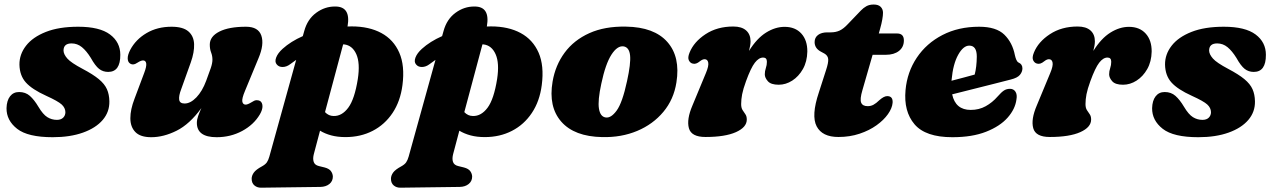

<svg xmlns="http://www.w3.org/2000/svg" viewBox="-20 -606 5756 869"><path d="M237.5 -63.5Q256 -63.5 266 -73.5Q276 -83.5 276 -98.5Q275.5 -118 259.2 -133Q243 -148 189 -172.5Q125 -201.5 97 -232.8Q69 -264 68 -313.5Q67.5 -360 97.8 -399Q128 -438 187.5 -461.5Q247 -485 334 -485Q431 -485 477.8 -450Q524.5 -415 524.5 -358Q525 -280.5 469.5 -280.5Q446 -280.5 428.5 -294.2Q411 -308 391 -344Q371.5 -375.5 350.8 -392.5Q330 -409.5 304 -409.5Q267.5 -409.5 267.5 -377Q268 -360 284.8 -341Q301.5 -322 353.5 -294.5Q401 -269.5 427.2 -247.8Q453.5 -226 464 -202.2Q474.5 -178.5 475 -147.5Q476 -99.5 444.8 -63Q413.5 -26.5 355.5 -5.8Q297.5 15 218.5 15Q106 15 57.5 -23Q9 -61 9.5 -116.5Q10.5 -151 25.5 -170.2Q40.5 -189.5 66.5 -189.5Q95.5 -189.5 115.2 -172Q135 -154.5 154 -122.5Q174.5 -88 194.2 -75.8Q214 -63.5 237.5 -63.5Z M1157 -149Q1167.5 -142 1168 -125.8Q1168.5 -109.5 1156 -88Q1128.5 -41.5 1076 -13.2Q1023.5 15 960.5 15Q871 15 871 -50Q871 -64.5 877 -81.5Q883 -98.5 891.5 -117Q838.5 -44 779.5 -14.5Q720.5 15 664.5 15Q615.5 15 592.8 -8.2Q570 -31.5 570 -71Q570 -110.5 589 -159.5L632.5 -275.5Q644 -305.5 641.8 -319Q639.5 -332.5 627.5 -332.5Q618 -332.5 602.5 -322.5Q582.5 -308.5 568 -319Q558.5 -325.5 558 -341.2Q557.5 -357 569.5 -380.5Q594.5 -427.5 643.2 -456.2Q692 -485 756.5 -485Q808 -485 832.5 -464Q857 -443 858.5 -406.5Q860 -370 843.5 -323.5L800 -202Q788.5 -172 791 -154.8Q793.5 -137.5 815.5 -137.5Q842 -137.5 868.8 -165.2Q895.5 -193 913 -240Q926.5 -276 934 -298Q941.5 -320 941.5 -336Q941.5 -353 935.5 -368.5Q929.5 -384 929.5 -404Q929.5 -441 972.8 -463Q1016 -485 1093.5 -485Q1149 -485 1162.8 -445Q1176.5 -405 1150 -342.5L1089 -195Q1074 -159.5 1076.8 -146Q1079.5 -132.5 1092 -132.5Q1101 -132.5 1119 -143.5Q1131.5 -152 1140.5 -152.5Q1149.5 -153 1157 -149Z M1293.5 -315.5Q1277 -303 1259.5 -302.8Q1242 -302.5 1232.5 -314.5Q1222.5 -326 1230 -345.8Q1237.5 -365.5 1259 -385Q1296 -418.5 1350.5 -442.5L1357 -465.5Q1371.5 -519 1411 -548Q1450.5 -577 1497 -576.5Q1569 -577 1553 -486Q1562.5 -486.5 1571.5 -486.5Q1650.5 -486.5 1706 -456.5Q1761.5 -426.5 1787.2 -367.5Q1813 -308.5 1801.5 -220.5Q1792 -147.5 1756.8 -94.8Q1721.5 -42 1666.8 -13.8Q1612 14.5 1543.5 14.5Q1508 14.5 1479.2 6.8Q1450.5 -1 1428.5 -14.5L1400.5 91Q1395 112 1399.8 126.5Q1404.5 141 1423 145.5L1449.5 152Q1470 157.5 1478 168.8Q1486 180 1486.5 193Q1486.5 214 1470.8 226.8Q1455 239.5 1430.5 240L1162.5 243.5Q1144.5 244 1131.8 233.5Q1119 223 1119 203Q1119 189 1128.8 175.2Q1138.5 161.5 1165.5 147Q1181 138.5 1187.8 128.8Q1194.5 119 1199 103L1320.5 -335Q1307 -326 1293.5 -315.5ZM1490 -81Q1527.5 -80 1556.2 -118.5Q1585 -157 1599.5 -248.5Q1610.5 -320.5 1592.8 -360.5Q1575 -400.5 1538 -405Q1535.5 -405 1533 -405L1451 -98.5Q1467.5 -81 1490 -81Z M1924 -315.5Q1907.5 -303 1890 -302.8Q1872.5 -302.5 1863 -314.5Q1853 -326 1860.5 -345.8Q1868 -365.5 1889.5 -385Q1926.5 -418.5 1981 -442.5L1987.5 -465.5Q2002 -519 2041.5 -548Q2081 -577 2127.5 -576.5Q2199.5 -577 2183.5 -486Q2193 -486.5 2202 -486.5Q2281 -486.5 2336.5 -456.5Q2392 -426.5 2417.8 -367.5Q2443.5 -308.5 2432 -220.5Q2422.5 -147.5 2387.2 -94.8Q2352 -42 2297.2 -13.8Q2242.5 14.5 2174 14.5Q2138.5 14.5 2109.8 6.8Q2081 -1 2059 -14.5L2031 91Q2025.5 112 2030.2 126.5Q2035 141 2053.5 145.5L2080 152Q2100.5 157.5 2108.5 168.8Q2116.5 180 2117 193Q2117 214 2101.2 226.8Q2085.5 239.5 2061 240L1793 243.5Q1775 244 1762.2 233.5Q1749.5 223 1749.5 203Q1749.5 189 1759.2 175.2Q1769 161.5 1796 147Q1811.5 138.5 1818.2 128.8Q1825 119 1829.5 103L1951 -335Q1937.5 -326 1924 -315.5ZM2120.5 -81Q2158 -80 2186.8 -118.5Q2215.5 -157 2230 -248.5Q2241 -320.5 2223.2 -360.5Q2205.5 -400.5 2168.5 -405Q2166 -405 2163.5 -405L2081.5 -98.5Q2098 -81 2120.5 -81Z M2813.5 -485.5Q2941 -483.5 3000.5 -416Q3060 -348.5 3041.5 -233Q3029.5 -156 2982.5 -99.8Q2935.5 -43.5 2864 -13.5Q2792.5 16.5 2705.5 14.5Q2579.5 12 2520.5 -55.2Q2461.5 -122.5 2481 -236.5Q2493.5 -310.5 2535.5 -367.5Q2577.5 -424.5 2647.5 -456Q2717.5 -487.5 2813.5 -485.5ZM2720.5 -74.5Q2745 -70 2771 -105.5Q2797 -141 2818 -239Q2835.5 -318.5 2831.8 -355Q2828 -391.5 2803 -396Q2774.5 -400.5 2747.5 -358.8Q2720.5 -317 2701.5 -227Q2685 -151 2690.8 -114.8Q2696.5 -78.5 2720.5 -74.5Z M3116 -318Q3104.5 -320 3098 -332.5Q3091.5 -345 3101 -368Q3120.5 -416.5 3173.2 -451.2Q3226 -486 3299 -486Q3337 -486 3357 -468.2Q3377 -450.5 3377 -419Q3377 -409.5 3375 -398.5Q3373 -387.5 3370 -375.5Q3405.5 -432.5 3447.2 -458.5Q3489 -484.5 3531 -484.5Q3579.5 -484.5 3607 -454Q3634.5 -423.5 3634 -372.5Q3633 -327 3614 -293.5Q3595 -260 3565.8 -241.2Q3536.5 -222.5 3504.5 -222.5Q3469.5 -222.5 3455.5 -238.2Q3441.5 -254 3441.5 -269.5Q3441.5 -284 3446.2 -297.8Q3451 -311.5 3451 -326.5Q3451 -345.5 3434 -345.5Q3414.5 -345.5 3396.5 -322.2Q3378.5 -299 3356.5 -238.5Q3343.5 -203 3339 -179.5Q3334.5 -156 3334.5 -135Q3334.5 -118 3340.8 -108Q3347 -98 3353.5 -89Q3360 -80 3360 -65Q3360 -30 3311 -8Q3262 14 3173 14Q3109 14 3098 -25.8Q3087 -65.5 3114 -128.5L3175 -275.5Q3188.5 -307.5 3185.5 -322.8Q3182.5 -338 3169 -338Q3159.5 -338 3147.5 -328.5Q3130 -314 3116 -318Z M3711.5 -363.5 3694 -373Q3667 -388 3667 -415.5Q3667 -436 3682.5 -447.8Q3698 -459.5 3724.5 -459.5H3739.5Q3763 -459.5 3780.5 -467.8Q3798 -476 3817.5 -497L3876.5 -558.5Q3888 -570.5 3901.5 -578Q3915 -585.5 3934.5 -585.5Q3955.5 -585.5 3966 -575Q3976.5 -564.5 3976.5 -548Q3976.5 -536 3973.2 -517.5Q3970 -499 3963.5 -476L3957.5 -454.5H4040Q4071 -454.5 4071 -423Q4071 -393 4048.8 -375.5Q4026.5 -358 3989.5 -358H3929.5L3883.5 -198.5Q3871 -156.5 3877.8 -141Q3884.5 -125.5 3907 -125.5Q3921.5 -125.5 3933.2 -131.8Q3945 -138 3960.5 -153Q3981 -171 3995.5 -171Q4022 -171 4020 -141Q4018 -116.5 3999 -89.5Q3980 -62.5 3947.2 -39Q3914.5 -15.5 3870.5 -0.8Q3826.5 14 3774.5 14Q3701.5 14 3676.2 -34.2Q3651 -82.5 3686 -187L3718.5 -288Q3730 -322.5 3728.5 -338.5Q3727 -354.5 3711.5 -363.5Z M4580.5 -156Q4575 -112.5 4540.5 -73.5Q4506 -34.5 4443.2 -9.8Q4380.5 15 4290.5 15Q4169 15 4119.2 -43.5Q4069.5 -102 4078.5 -198.5Q4086 -280 4129.5 -345Q4173 -410 4245.5 -447.5Q4318 -485 4411.5 -485Q4489 -485 4525.8 -449Q4562.5 -413 4573.5 -356Q4576 -344.5 4580 -335.2Q4584 -326 4590 -323Q4607.5 -315.5 4607.5 -296.5Q4607.5 -281 4596.2 -267.2Q4585 -253.5 4554.5 -246Q4524 -238 4478.2 -226.5Q4432.5 -215 4382.8 -202.5Q4333 -190 4289.5 -179Q4304.5 -108.5 4373.5 -108.5Q4411 -108.5 4441.2 -125.2Q4471.5 -142 4495 -169Q4512.5 -189 4524.2 -196.5Q4536 -204 4551.5 -204Q4567.5 -204 4576 -191Q4584.5 -178 4580.5 -156ZM4287 -245Q4287 -242.5 4286.5 -240.5Q4314 -247.5 4341.8 -255Q4369.5 -262.5 4391.5 -268.5Q4400.5 -302.5 4401 -350Q4401 -399.5 4367 -399.5Q4340 -399.5 4316.8 -358Q4293.5 -316.5 4287 -245Z M4674.5 -318Q4663 -320 4656.5 -332.5Q4650 -345 4659.5 -368Q4679 -416.5 4731.8 -451.2Q4784.5 -486 4857.5 -486Q4895.5 -486 4915.5 -468.2Q4935.5 -450.5 4935.5 -419Q4935.5 -409.5 4933.5 -398.5Q4931.5 -387.5 4928.5 -375.5Q4964 -432.5 5005.8 -458.5Q5047.5 -484.5 5089.5 -484.5Q5138 -484.5 5165.5 -454Q5193 -423.5 5192.5 -372.5Q5191.5 -327 5172.5 -293.5Q5153.5 -260 5124.2 -241.2Q5095 -222.5 5063 -222.5Q5028 -222.5 5014 -238.2Q5000 -254 5000 -269.5Q5000 -284 5004.8 -297.8Q5009.5 -311.5 5009.5 -326.5Q5009.5 -345.5 4992.5 -345.5Q4973 -345.5 4955 -322.2Q4937 -299 4915 -238.5Q4902 -203 4897.5 -179.5Q4893 -156 4893 -135Q4893 -118 4899.2 -108Q4905.5 -98 4912 -89Q4918.5 -80 4918.5 -65Q4918.5 -30 4869.5 -8Q4820.5 14 4731.5 14Q4667.5 14 4656.5 -25.8Q4645.5 -65.5 4672.5 -128.5L4733.5 -275.5Q4747 -307.5 4744 -322.8Q4741 -338 4727.5 -338Q4718 -338 4706 -328.5Q4688.5 -314 4674.5 -318Z M5422.5 -63.5Q5441 -63.5 5451 -73.5Q5461 -83.5 5461 -98.5Q5460.5 -118 5444.2 -133Q5428 -148 5374 -172.5Q5310 -201.5 5282 -232.8Q5254 -264 5253 -313.5Q5252.5 -360 5282.8 -399Q5313 -438 5372.5 -461.5Q5432 -485 5519 -485Q5616 -485 5662.8 -450Q5709.5 -415 5709.5 -358Q5710 -280.5 5654.5 -280.5Q5631 -280.5 5613.5 -294.2Q5596 -308 5576 -344Q5556.5 -375.5 5535.8 -392.5Q5515 -409.5 5489 -409.5Q5452.5 -409.5 5452.5 -377Q5453 -360 5469.8 -341Q5486.5 -322 5538.5 -294.5Q5586 -269.5 5612.2 -247.8Q5638.5 -226 5649 -202.2Q5659.5 -178.5 5660 -147.5Q5661 -99.5 5629.8 -63Q5598.5 -26.5 5540.5 -5.8Q5482.5 15 5403.5 15Q5291 15 5242.5 -23Q5194 -61 5194.5 -116.5Q5195.5 -151 5210.5 -170.2Q5225.5 -189.5 5251.5 -189.5Q5280.5 -189.5 5300.2 -172Q5320 -154.5 5339 -122.5Q5359.5 -88 5379.2 -75.8Q5399 -63.5 5422.5 -63.5Z"/></svg>

Font: Fraunces 9pt S050 Black
Style: Italic
Weight: 900
Italic angle: -16°
Version: Version 1.000; ttfautohint (v1.8.3)